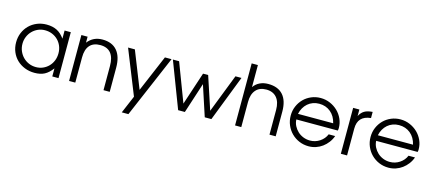

<svg xmlns="http://www.w3.org/2000/svg" viewBox="-62 -1378 4995 2209"><g transform="rotate(15 2435.5 -273.5)"><path d="M42 -272Q42 -211 64 -158.5Q86 -106 125.5 -68Q165 -30 219 -8.5Q273 13 336 13Q406 13 454 -12Q502 -37 546 -96V0H620V-547H546V-450Q505 -508 453.5 -534Q402 -560 330 -560Q269 -560 216 -538Q163 -516 124.5 -477.5Q86 -439 64 -386.5Q42 -334 42 -272ZM117 -275Q117 -320 133.5 -359.5Q150 -399 179 -428.5Q208 -458 246.5 -475Q285 -492 329 -492Q376 -492 415.5 -475.5Q455 -459 484 -430Q513 -401 529.5 -361.5Q546 -322 546 -275Q546 -228 530 -188Q514 -148 485.5 -118.5Q457 -89 418.5 -72Q380 -55 335 -55Q289 -55 249.5 -72Q210 -89 180.5 -119Q151 -149 134 -189Q117 -229 117 -275Z M746 0H820V-301Q820 -395 862.5 -443.5Q905 -492 987 -492Q1071 -492 1113.5 -440.5Q1156 -389 1156 -287V0H1230V-287Q1230 -420 1170 -490Q1110 -560 996 -560Q941 -560 897.5 -539.5Q854 -519 820 -476V-547H746Z M1425 192H1504L1820 -547H1741L1556 -111L1383 -547H1302L1514 -18Z M2045 0H2125L2243 -363L2362 0H2441L2653 -547H2581L2403 -89L2274 -480H2213L2084 -89L1910 -547H1836Z M2723 0H2797V-300Q2797 -391 2840.5 -441.5Q2884 -492 2964 -492Q3045 -492 3089 -440.5Q3133 -389 3133 -294V0H3207V-294Q3207 -424 3146.5 -492Q3086 -560 2970 -560Q2914 -560 2869.5 -538.5Q2825 -517 2797 -476V-739H2723Z M3790 -180Q3767 -124 3714.5 -89.5Q3662 -55 3599 -55Q3557 -55 3519 -70Q3481 -85 3452.5 -111.5Q3424 -138 3406 -173Q3388 -208 3386 -249H3880Q3882 -257 3883 -264.5Q3884 -272 3884 -280Q3884 -337 3861 -388Q3838 -439 3798.5 -477Q3759 -515 3706.5 -537.5Q3654 -560 3595 -560Q3536 -560 3484 -538Q3432 -516 3394 -477.5Q3356 -439 3334 -387.5Q3312 -336 3312 -276Q3312 -215 3334.5 -162.5Q3357 -110 3396 -71Q3435 -32 3487.5 -9.5Q3540 13 3601 13Q3646 13 3687.5 -1Q3729 -15 3763.5 -40.5Q3798 -66 3825 -101.5Q3852 -137 3867 -180ZM3388 -316Q3396 -355 3414.5 -387.5Q3433 -420 3460 -443.5Q3487 -467 3521.5 -479.5Q3556 -492 3595 -492Q3675 -492 3731.5 -445Q3788 -398 3807 -316Z M3983 0H4057V-319Q4057 -396 4095.5 -437.5Q4134 -479 4212 -487V-560Q4182 -558 4158 -552Q4134 -546 4115.5 -535Q4097 -524 4082.5 -507.5Q4068 -491 4057 -469V-547H3983Z M4741 -180Q4718 -124 4665.5 -89.5Q4613 -55 4550 -55Q4508 -55 4470 -70Q4432 -85 4403.5 -111.5Q4375 -138 4357 -173Q4339 -208 4337 -249H4831Q4833 -257 4834 -264.5Q4835 -272 4835 -280Q4835 -337 4812 -388Q4789 -439 4749.5 -477Q4710 -515 4657.5 -537.5Q4605 -560 4546 -560Q4487 -560 4435 -538Q4383 -516 4345 -477.5Q4307 -439 4285 -387.5Q4263 -336 4263 -276Q4263 -215 4285.5 -162.5Q4308 -110 4347 -71Q4386 -32 4438.5 -9.5Q4491 13 4552 13Q4597 13 4638.5 -1Q4680 -15 4714.5 -40.5Q4749 -66 4776 -101.5Q4803 -137 4818 -180ZM4339 -316Q4347 -355 4365.5 -387.5Q4384 -420 4411 -443.5Q4438 -467 4472.5 -479.5Q4507 -492 4546 -492Q4626 -492 4682.5 -445Q4739 -398 4758 -316Z"/></g></svg>

Font: Involve
Style: Regular
Weight: 400
Designer: Stefan Peev
Foundry: Context Ltd.
Version: Version 1.001